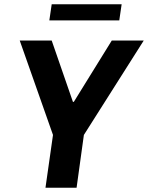

<svg xmlns="http://www.w3.org/2000/svg" viewBox="-20 -875 690 895"><path d="M192 0 227 -246 72 -686H221L320 -400H324L501 -686H650L371 -246L337 0ZM210 -780 221 -855H547L536 -780Z"/></svg>

Font: Chivo Mono Medium SemiBold
Style: Italic
Weight: 600
Italic angle: -8.05°
Monospace: yes
Version: Version 1.008